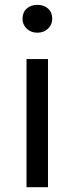

<svg xmlns="http://www.w3.org/2000/svg" viewBox="-20 -775 309 795"><path d="M89.8 0V-530.3H178.7V0ZM73.2 -697.3Q73.2 -723.6 90.3 -739.3Q107.4 -754.9 134.8 -754.9Q162.1 -754.9 179.2 -739.3Q196.3 -723.6 196.3 -697.3Q196.3 -672.9 178.7 -656.2Q161.1 -639.6 134.8 -639.6Q108.4 -639.6 90.8 -656.2Q73.2 -672.9 73.2 -697.3Z"/></svg>

Font: Bpmf GenYo Gothic R
Style: R
Weight: 400
Foundry: But Ko
Version: Version 1.320